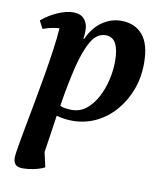

<svg xmlns="http://www.w3.org/2000/svg" viewBox="-81 -528 716 851"><g transform="rotate(10 276.5 -102.0)"><path d="M81 258Q54 258 45 246.5Q36 235 36 216Q36 206 42 169.5Q48 133 58 80Q68 27 79.5 -35Q91 -97 102 -161Q113 -225 121 -282Q129 -339 132 -382Q115 -381 96.5 -377Q78 -373 58 -366L40 -401Q73 -429 111.5 -445.5Q150 -462 180 -462Q214 -462 230.5 -442.5Q247 -423 247 -395Q247 -385 246.5 -375Q246 -365 244 -355H248Q272 -408 311.5 -435Q351 -462 396 -462Q458 -462 493 -421Q528 -380 528 -294Q528 -229 507 -173.5Q486 -118 449 -76Q412 -34 363.5 -11Q315 12 259 12Q240 12 222 9.5Q204 7 187 2Q181 42 175 84Q169 126 162 170L177 236Q156 247 128 252.5Q100 258 81 258ZM339 -387Q300 -387 274.5 -343.5Q249 -300 230 -223Q211 -146 195 -44Q206 -39 219.5 -37Q233 -35 248 -35Q285 -35 313 -57.5Q341 -80 360.5 -116.5Q380 -153 390 -196Q400 -239 400 -281Q400 -332 385.5 -359.5Q371 -387 339 -387Z"/></g></svg>

Font: Petrona
Style: Bold Italic
Weight: 700
Italic angle: -9°
Designer: Ringo R. Seeber
Foundry: Ringo R. Seeber
Version: Version 2.001; ttfautohint (v1.8.3)